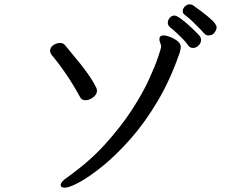

<svg xmlns="http://www.w3.org/2000/svg" viewBox="-20 -847 1040 889"><path d="M858 -827Q867 -827 873 -823Q955 -765 974 -740Q983 -728 983 -721Q983 -708 972 -695Q970 -691 963 -687Q956 -683 944 -683Q933 -683 925 -693Q914 -706 869 -750Q852 -766 837 -777Q826 -784 826 -795.5Q826 -807 836 -817Q846 -827 858 -827ZM911 -663Q911 -647 899 -636Q887 -625 874 -625Q860 -625 852 -636Q837 -659 794 -698Q780 -711 766 -722Q757 -730 757 -742Q757 -754 766 -764.5Q775 -775 788 -775Q797 -775 815 -762Q846 -740 887 -699Q904 -682 907 -677Q911 -669 911 -663ZM279 22Q261 22 261 9Q261 -5 293 -27Q393 -98 466 -178.5Q539 -259 589.5 -336.5Q640 -414 669.5 -478.5Q699 -543 712.5 -584Q726 -625 726 -629Q726 -640 722 -648.5Q718 -657 718 -665Q718 -683 738 -683Q749 -683 767.5 -676Q786 -669 801.5 -657Q817 -645 817 -629Q817 -620 812 -603Q769 -478 709.5 -378Q650 -278 584 -203.5Q518 -129 456.5 -79Q395 -29 348 -3.5Q301 22 279 22ZM429 -427Q429 -410 411.5 -396.5Q394 -383 376 -383Q358 -383 351 -397Q293 -504 219 -593Q212 -603 212 -612Q212 -628 227 -638Q242 -648 257.5 -648Q273 -648 281 -638Q293 -623 313 -599Q400 -497 427 -438Q429 -431 429 -427Z"/></svg>

Font: Moon Stars Kai HW
Style: Bold
Weight: 700
Designer: GuiWonder
Version: Version 1.101